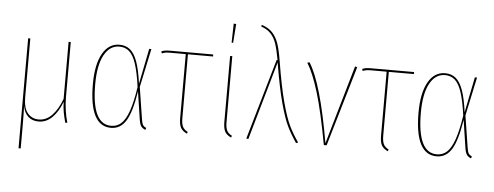

<svg xmlns="http://www.w3.org/2000/svg" viewBox="-56 -888 3173 1234"><g transform="rotate(5 1530.5 -271.5)"><path d="M383 2Q373 -34 367.5 -63.5Q362 -93 361 -131Q337 -67 299 -29Q261 9 211 9Q170 9 144 -14.5Q118 -38 110 -82Q112 -24 112 61V191L98 192V-518H112V-139Q112 -69 139.5 -36.5Q167 -4 211 -4Q259 -4 296.5 -43Q334 -82 359 -150V-518H373V-166Q373 -80 396 1Z M833 -289 879 -518H893L840 -269L872 -65Q876 -37 883 -26.5Q890 -16 904 -10L900 3Q882 -4 872.5 -16.5Q863 -29 858 -61L831 -240Q810 -105 774.5 -48Q739 9 678 9Q538 9 538 -261Q538 -387 577.5 -457.5Q617 -528 687 -528Q727 -528 755 -505.5Q783 -483 802 -431Q821 -379 833 -289ZM553 -261Q553 -4 678 -4Q716 -4 743 -28.5Q770 -53 790.5 -110.5Q811 -168 826 -267Q813 -362 795 -416Q777 -470 751 -493Q725 -516 687 -516Q625 -516 589 -450Q553 -384 553 -261Z M1130 -505V-93Q1130 -58 1139 -39Q1148 -20 1172 -8L1168 4Q1138 -10 1127 -31Q1116 -52 1116 -93V-505H1016Q996 -505 985 -503Q974 -501 962 -496L958 -509Q970 -514 982 -516Q994 -518 1015 -518H1292V-505Z M1415 -93Q1415 -58 1424 -39Q1433 -20 1457 -8L1453 4Q1423 -10 1412 -31Q1401 -52 1401 -93V-518H1415ZM1422 -726 1413 -604H1403L1406 -727Z M1721 -513Q1748 -348 1774 -251.5Q1800 -155 1824 -105Q1848 -55 1885 -2L1872 3Q1836 -50 1812 -99.5Q1788 -149 1762 -244.5Q1736 -340 1709 -503L1564 4L1551 1L1701 -518H1707Q1695 -584 1682.5 -622Q1670 -660 1647 -685Q1624 -710 1584 -724L1586 -735Q1630 -721 1655.5 -694Q1681 -667 1695.5 -625Q1710 -583 1721 -513Z M2060 -13 2207 -521 2221 -517 2069 0H2051Q2012 -213 1975 -334.5Q1938 -456 1899 -518L1913 -522Q1994 -395 2060 -13Z M2426 -505V-93Q2426 -58 2435 -39Q2444 -20 2468 -8L2464 4Q2434 -10 2423 -31Q2412 -52 2412 -93V-505H2312Q2292 -505 2281 -503Q2270 -501 2258 -496L2254 -509Q2266 -514 2278 -516Q2290 -518 2311 -518H2588V-505Z M2934 -289 2980 -518H2994L2941 -269L2973 -65Q2977 -37 2984 -26.5Q2991 -16 3005 -10L3001 3Q2983 -4 2973.5 -16.5Q2964 -29 2959 -61L2932 -240Q2911 -105 2875.5 -48Q2840 9 2779 9Q2639 9 2639 -261Q2639 -387 2678.5 -457.5Q2718 -528 2788 -528Q2828 -528 2856 -505.5Q2884 -483 2903 -431Q2922 -379 2934 -289ZM2654 -261Q2654 -4 2779 -4Q2817 -4 2844 -28.5Q2871 -53 2891.5 -110.5Q2912 -168 2927 -267Q2914 -362 2896 -416Q2878 -470 2852 -493Q2826 -516 2788 -516Q2726 -516 2690 -450Q2654 -384 2654 -261Z"/></g></svg>

Font: Fira Sans Compressed Hair
Style: Regular
Weight: 100
Width: 1
Designer: bBox Type GmbH & Carrois Corporate GbR & Edenspiekermann AG
Foundry: bBox Type GmbH & Carrois Corporate GbR & Edenspiekermann AG
Version: Version 4.301